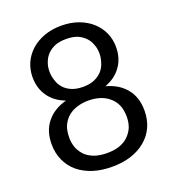

<svg xmlns="http://www.w3.org/2000/svg" viewBox="-133 -828 847 937"><g transform="rotate(-20 290.0 -359.0)"><path d="M290 -63.5Q325.2 -63.5 352.5 -72.3Q380.9 -82 399.4 -99.6Q418.9 -118.2 429.7 -142.6Q439.5 -168 439.5 -197.3Q439.5 -234.4 427.7 -260.7Q415 -287.1 393.6 -303.7Q373 -320.3 346.7 -328.1Q319.3 -335.9 290 -335.9Q260.7 -335.9 233.4 -328.1Q206.1 -320.3 185.5 -303.7Q165 -287.1 152.3 -260.7Q140.6 -234.4 140.6 -197.3Q140.6 -168 150.4 -142.6Q161.1 -118.2 179.7 -99.6Q199.2 -82 227.5 -72.3Q254.9 -63.5 290 -63.5ZM290 -655.3Q257.8 -655.3 233.4 -646.5Q210 -636.7 193.4 -620.1Q176.8 -603.5 168.9 -581.1Q160.2 -559.6 160.2 -534.2Q160.2 -509.8 168 -487.3Q174.8 -463.9 190.4 -446.3Q205.1 -428.7 230.5 -418Q254.9 -407.2 290 -407.2Q325.2 -407.2 349.6 -418Q374 -428.7 389.6 -446.3Q405.3 -463.9 412.1 -487.3Q419.9 -509.8 419.9 -534.2Q419.9 -559.6 411.1 -581.1Q403.3 -603.5 386.7 -620.1Q370.1 -636.7 346.7 -646.5Q322.3 -655.3 290 -655.3ZM392.6 -373Q460 -354.5 495.1 -309.6Q531.2 -265.6 531.2 -196.3Q531.2 -149.4 513.7 -111.3Q496.1 -73.2 463.9 -46.9Q432.6 -20.5 387.7 -5.9Q343.8 7.8 290 7.8Q236.3 7.8 192.4 -5.9Q147.5 -20.5 115.2 -46.9Q84 -73.2 66.4 -111.3Q48.8 -149.4 48.8 -196.3Q48.8 -265.6 85 -309.6Q120.1 -354.5 187.5 -373Q130.9 -394.5 102.5 -436.5Q73.2 -477.5 73.2 -536.1Q73.2 -575.2 88.9 -610.4Q104.5 -644.5 132.8 -669.9Q161.1 -695.3 201.2 -710Q241.2 -724.6 290 -724.6Q338.9 -724.6 378.9 -710Q418.9 -695.3 447.3 -669.9Q475.6 -644.5 491.2 -610.4Q506.8 -575.2 506.8 -536.1Q506.8 -477.5 477.5 -436.5Q449.2 -394.5 392.6 -373Z"/></g></svg>

Font: Lato
Style: Regular
Weight: 400
Designer: Lukasz Dziedzic with Adam Twardoch and Botio Nikoltchev
Version: Version 2.015; 2015-08-06; http://www.latofonts.com/